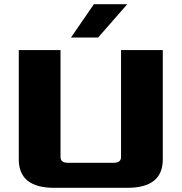

<svg xmlns="http://www.w3.org/2000/svg" viewBox="-20 -900 870 920"><path d="M70 -136V-660H270V-148Q270 -120 305 -120H525Q560 -120 560 -148V-660H760V-136Q760 0 590 0H240Q70 0 70 -136ZM320 -720 430 -880H590L450 -720Z"/></svg>

Font: Xolonium
Style: Bold
Weight: 700
Designer: Severin Meyer
Version: Version 4.2